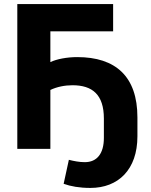

<svg xmlns="http://www.w3.org/2000/svg" viewBox="-20 -739 748 953"><path d="M428.7 193.8C566.9 193.8 662.1 103 662.1 -62.5V-156.2C662.1 -359.4 554.2 -455.6 363.3 -455.6C313 -455.6 260.7 -445.8 230 -430.7V-583.5H541.5V-718.8H65.9V0H230V-292.5C262.2 -308.1 302.2 -315.9 339.8 -315.9C439 -315.9 495.6 -269 495.6 -150.4V-54.7C495.6 23.4 461.4 65.9 400.9 65.9C374 65.9 346.2 60.5 321.8 54.2L295.9 173.3C331.1 186 374.5 193.8 428.7 193.8Z"/></svg>

Font: Winston ExtraBold
Style: Regular
Weight: 800
Designer: Vernon Adams, Kim Jin-seong, David Berlow, Cristiano Sobral
Foundry: The Winston Project Authors
Version: Version 3.004